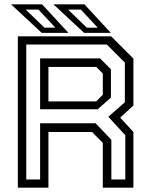

<svg xmlns="http://www.w3.org/2000/svg" viewBox="-20 -868 694 888"><path d="M62.5 0V-700H494L597 -597V-380L536 -324L597 -257.5V0H455.5V-207.5L405.5 -257.5H204V0ZM101.5 -38H165.5V-298H422L495 -221.5V-38H559.5V-242.5L481 -328L557.5 -395V-578.5L474 -662H101.5ZM204 -399H425L455.5 -430V-528L425 -558.5H204ZM165.5 -362.5V-598H442.5L493 -547.5V-416.5L431.5 -362.5ZM492.5 -716H369L227 -848H370.5ZM432 -740 354 -823.5H295L381.5 -740ZM296.5 -716H173L31 -848H174.5ZM236 -740 158 -823.5H99L185.5 -740Z"/></svg>

Font: Tourney Thin
Style: Regular
Weight: 400
Version: Version 1.015